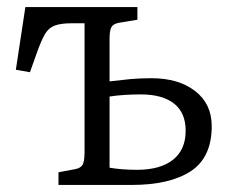

<svg xmlns="http://www.w3.org/2000/svg" viewBox="-20 -525 653 545"><path d="M146 0V-36L194 -45Q209 -48 214.5 -57.5Q220 -67 220 -93V-459H185Q153 -459 135.5 -452.5Q118 -446 107.5 -428Q97 -410 85 -376L65 -320L25 -327L52 -505H370V-469L316 -460Q301 -457 296 -447.5Q291 -438 291 -414V-294Q324 -298 350.5 -300.5Q377 -303 410 -303Q487 -303 534 -266.5Q581 -230 581 -167Q581 -78 521.5 -39Q462 0 353 0ZM369 -43Q435 -43 471 -71.5Q507 -100 507 -154Q507 -205 474 -231Q441 -257 380 -257Q330 -257 291 -251V-49Q308 -46 327.5 -44.5Q347 -43 369 -43Z"/></svg>

Font: Literata 12pt Light
Style: Regular
Weight: 300
Designer: Latin by Veronika Burian and Jose Scaglione. Greek by Irene Vlachou. Cyrillic by Vera Evstafieva.
Foundry: TypeTogether
Version: Version 3.002